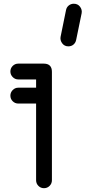

<svg xmlns="http://www.w3.org/2000/svg" viewBox="-20 -996 453 1017"><path d="M77 -575.2Q59.5 -575.2 47.2 -587.9Q35 -600.5 35 -617.2Q35 -634.5 47.2 -646.8Q59.5 -659 77 -659H211.5Q255 -659 255 -615.5V-41.2Q255 -23.8 242.8 -11.5Q230.5 0.8 213 0.8Q195.5 0.8 183.4 -11.5Q171.2 -23.8 171.2 -41.2V-575.2ZM77 -447.5Q59.5 -447.5 47.2 -459.8Q35 -472 35 -489.5Q35 -506.2 47.2 -518.9Q59.5 -531.5 77 -531.5H213Q230.5 -531.5 242.8 -518.9Q255 -506.2 255 -489.5Q255 -472 242.8 -459.8Q230.5 -447.5 213 -447.5ZM329.8 -943Q332.8 -957.8 344.2 -967Q355.8 -976.2 370.8 -976.2Q392 -976.2 403.9 -960.4Q415.8 -944.5 412.5 -926.2L383.2 -783.8Q380 -769 369 -759.8Q358 -750.5 342 -750.5Q321.5 -750.5 309.6 -766.4Q297.8 -782.2 300.8 -800.5Z"/></svg>

Font: Libertine-Super Thin
Style: Regular
Weight: 100
Designer: Bastien Sozeau
Foundry: NBR — Bastien Sozeau
Version: Version 2.003;gftools[0.9.33]